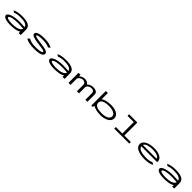

<svg xmlns="http://www.w3.org/2000/svg" viewBox="904 -3423 6191 6191"><g transform="rotate(45 4000.0 -327.0)"><path d="M425 11C531 11 731 -3 801 -70V0H893V-243C893 -415 733 -467 491 -467C365 -467 251 -446 165 -403L233 -357C303 -391 393 -401 481 -401C656 -401 775 -373 802 -269C720 -275 624 -279 561 -279C309 -279 100 -213 100 -115C100 -41 217 11 425 11ZM198 -119C198 -181 381 -214 573 -214C635 -214 733 -206 805 -201C783 -102 628 -56 439 -56C329 -56 198 -76 198 -119Z M1504 10C1756 10 1882 -39 1882 -127C1882 -201 1796 -239 1568 -268C1360 -294 1260 -305 1260 -349C1260 -378 1351 -396 1506 -396C1640 -396 1738 -375 1796 -339L1866 -390C1776 -438 1704 -468 1502 -468C1277 -468 1165 -414 1165 -345C1165 -258 1277 -232 1510 -201C1709 -175 1787 -166 1787 -124C1787 -86 1673 -62 1508 -62C1341 -62 1259 -88 1188 -132L1122 -69C1226 -13 1325 10 1504 10Z M2425 11C2531 11 2731 -3 2801 -70V0H2893V-243C2893 -415 2733 -467 2491 -467C2365 -467 2251 -446 2165 -403L2233 -357C2303 -391 2393 -401 2481 -401C2656 -401 2775 -373 2802 -269C2720 -275 2624 -279 2561 -279C2309 -279 2100 -213 2100 -115C2100 -41 2217 11 2425 11ZM2198 -119C2198 -181 2381 -214 2573 -214C2635 -214 2733 -206 2805 -201C2783 -102 2628 -56 2439 -56C2329 -56 2198 -76 2198 -119Z M3072 0H3166V-273C3166 -341 3269 -401 3327 -401C3403 -401 3456 -362 3456 -286V0H3552V-270C3552 -350 3641 -403 3717 -403C3797 -403 3842 -375 3842 -292V0H3936V-317C3936 -360 3935 -464 3739 -468C3649 -470 3565 -421 3531 -381C3515 -420 3441 -468 3361 -468C3274 -468 3196 -426 3164 -386V-457H3072Z M4538 11C4728 11 4928 -69 4928 -233C4928 -390 4772 -468 4550 -468C4436 -468 4257 -442 4203 -377L4201 -665H4110V0H4167L4199 -70C4241 -26 4376 11 4538 11ZM4526 -61C4316 -61 4203 -110 4203 -227C4203 -345 4332 -396 4530 -396C4696 -396 4834 -342 4834 -229C4834 -106 4674 -61 4526 -61Z M5158 0H5842V-72H5547V-665H5170V-593H5455V-72H5158Z M6547 10C6683 10 6797 -14 6875 -61L6795 -106C6733 -72 6645 -60 6551 -60C6387 -60 6190 -95 6180 -213H6900C6902 -224 6904 -235 6904 -246C6904 -395 6729 -468 6521 -468C6289 -468 6090 -382 6090 -227C6090 -74 6279 10 6547 10ZM6186 -279C6212 -375 6385 -401 6511 -401C6653 -401 6806 -364 6806 -279Z M7425 11C7531 11 7731 -3 7801 -70V0H7893V-243C7893 -415 7733 -467 7491 -467C7365 -467 7251 -446 7165 -403L7233 -357C7303 -391 7393 -401 7481 -401C7656 -401 7775 -373 7802 -269C7720 -275 7624 -279 7561 -279C7309 -279 7100 -213 7100 -115C7100 -41 7217 11 7425 11ZM7198 -119C7198 -181 7381 -214 7573 -214C7635 -214 7733 -206 7805 -201C7783 -102 7628 -56 7439 -56C7329 -56 7198 -76 7198 -119Z"/></g></svg>

Font: Inconsolata UltraExpanded
Style: Regular
Weight: 400
Width: 9
Monospace: yes
Designer: Raph Levien, Cyreal, Brenton Simpson
Foundry: Raph Levien, Cyreal, Google
Version: Version 3.100